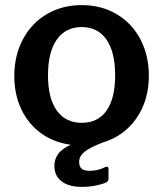

<svg xmlns="http://www.w3.org/2000/svg" viewBox="-20 -560 639 752"><path d="M310.5 35C324.2 23.7 348.3 11.3 383 -2C438.3 -18.7 482.2 -50.3 514.5 -97C546.8 -143.7 563 -199 563 -263C563 -316.3 552 -364 530 -406C508 -448 477 -480.8 437 -504.5C397 -528.2 351.3 -540 300 -540C249.3 -540 204 -528.3 164 -505C124 -481.7 92.7 -448.8 70 -406.5C47.3 -364.2 36 -316 36 -262C36 -214 45.2 -170.7 63.5 -132C81.8 -93.3 107.7 -62 141 -38C174.3 -14 213 1 257 7C233.7 17.7 217.2 29.8 207.5 43.5C197.8 57.2 193 72.3 193 89C193 115.7 202.5 136.2 221.5 150.5C240.5 164.8 267 172 301 172C320.3 172 338.8 170.2 356.5 166.5C374.2 162.8 387.7 158.7 397 154C402.3 150.7 405 146 405 140V102C405 96 403 93 399 93C395.7 93 393 93.7 391 95C372.3 104.3 352.3 109 331 109C316.3 109 305.8 106.2 299.5 100.5C293.2 94.8 290 86 290 74C290 59.3 296.8 46.3 310.5 35ZM202.5 -127C179.5 -159 168 -205 168 -265C168 -325.7 179.5 -372.3 202.5 -405C225.5 -437.7 258 -454 300 -454C342 -454 374.3 -437.7 397 -405C419.7 -372.3 431 -325.7 431 -265C431 -205 419.8 -159 397.5 -127C375.2 -95 342.7 -79 300 -79C258 -79 225.5 -95 202.5 -127Z"/></svg>

Font: Libre Franklin SemiBold
Style: Regular
Weight: 600
Designer: Pablo Impallari, Rodrigo Fuenzalida
Foundry: Impallari Type
Version: Version 1.002; ttfautohint (v1.5)